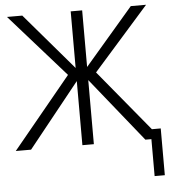

<svg xmlns="http://www.w3.org/2000/svg" viewBox="-64 -773 922 1026"><g transform="rotate(-5 397.0 -260.0)"><path d="M-3.9 0 309.6 -380.9 11.7 -717.8H93.8L353.5 -414.1V-717.8H415V-414.1L675.8 -717.8H757.8L460 -380.9L774.4 0H691.4L415 -343.8V0H353.5V-343.8L78.1 0ZM723.6 -52.7H778.3V198.2H723.6Z"/></g></svg>

Font: Gothic A1 Light
Style: Regular
Weight: 300
Version: Version 2.50